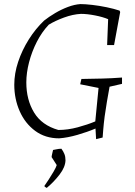

<svg xmlns="http://www.w3.org/2000/svg" viewBox="-20 -669 662 941"><path d="M451 13 448 -39Q408 -22 359.5 -8Q311 6 270 9Q202 9 152.5 -27.5Q103 -64 76.5 -124Q50 -184 50 -254Q50 -309 69 -366Q88 -423 121 -475.5Q154 -528 196 -568Q220 -587 250.5 -605Q281 -623 313 -635Q345 -647 374 -649Q397 -649 432 -645Q467 -641 503 -633.5Q539 -626 566 -617L569 -610L539 -448H505L510 -575Q484 -586 445.5 -593.5Q407 -601 377 -601Q337 -599 293.5 -583Q250 -567 219 -548Q185 -512 160.5 -464Q136 -416 122.5 -364Q109 -312 109 -265Q109 -180 147 -117.5Q185 -55 266 -32Q312 -32 360.5 -45Q409 -58 447 -74L463 -238L373 -256L379 -282Q436 -283 481 -284Q526 -285 578 -289V-258L517 -244Q510 -207 504 -170.5Q498 -134 493 -99Q488 -60 486 -33.5Q484 -7 483 5ZM209 252Q206 251 201.5 247.5Q197 244 197 243Q205 232 218 212Q231 192 243 171.5Q255 151 258 140L233 101Q233 96 236 83.5Q239 71 240 66Q247 65 258 62.5Q269 60 281 60Q290 72 295.5 85.5Q301 99 301 117Q300 150 272 186.5Q244 223 209 252Z"/></svg>

Font: Labrada Lght
Style: Italic
Weight: 300
Italic angle: -7°
Designer: Mercedes Jáuregui
Foundry: Omnibus-Type Team
Version: Version 1.000; ttfautohint (v1.8.4.7-5d5b)